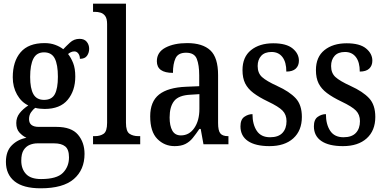

<svg xmlns="http://www.w3.org/2000/svg" viewBox="-20 -780 2082 1038"><path d="M200 238Q106 238 59 200.5Q12 163 12 95Q12 37 44.5 5Q77 -27 123 -35Q102 -45 85 -63.5Q68 -82 68 -115Q68 -145 86 -168Q104 -191 133 -210Q95 -228 72 -269Q49 -310 49 -362Q49 -448 91.5 -497.5Q134 -547 221 -547Q253 -547 278.5 -537.5Q304 -528 322 -514Q336 -529 358 -549.5Q380 -570 410 -570Q436 -570 449 -554Q462 -538 462 -516Q462 -495 450.5 -478.5Q439 -462 412 -462Q412 -479 403.5 -490.5Q395 -502 382 -502Q372 -502 363.5 -498Q355 -494 348 -488Q364 -468 375.5 -439Q387 -410 387 -366Q387 -290 346 -240.5Q305 -191 221 -191Q211 -191 195.5 -192.5Q180 -194 171 -197Q158 -188 147.5 -172.5Q137 -157 137 -136Q137 -94 190 -94H285Q366 -94 401.5 -52Q437 -10 437 52Q437 138 379 188Q321 238 200 238ZM218 -240Q260 -240 276.5 -271Q293 -302 293 -365Q293 -431 276 -464Q259 -497 218 -497Q178 -497 160.5 -463Q143 -429 143 -364Q143 -302 160.5 -271Q178 -240 218 -240ZM202 188Q287 188 320 154.5Q353 121 353 71Q353 28 332.5 11.5Q312 -5 273 -5H182Q161 -5 141 3Q121 11 108 31Q95 51 95 89Q95 133 120.5 160.5Q146 188 202 188Z M483 0V-44H493Q522 -44 540.5 -57Q559 -70 559 -116V-650Q559 -679 549 -693Q539 -707 524 -711.5Q509 -716 493 -716H483V-760H661V-116Q661 -70 680 -57Q699 -44 728 -44H738V0Z M924 10Q869 10 830.5 -29Q792 -68 792 -151Q792 -231 840 -269Q888 -307 986 -311L1057 -314V-373Q1057 -428 1044 -461.5Q1031 -495 986 -495Q943 -495 929 -465Q915 -435 915 -386Q828 -386 828 -449Q828 -498 874.5 -522.5Q921 -547 992 -547Q1075 -547 1117 -508Q1159 -469 1159 -374V-115Q1159 -74 1171 -59Q1183 -44 1212 -44H1215V0H1080L1065 -83H1058Q1039 -55 1022 -34Q1005 -13 982 -1.5Q959 10 924 10ZM958 -48Q1003 -48 1030.5 -88Q1058 -128 1058 -191V-271L1010 -268Q946 -265 921.5 -234Q897 -203 897 -145Q897 -100 911.5 -74Q926 -48 958 -48Z M1437 10Q1361 10 1320.5 -17.5Q1280 -45 1280 -97Q1280 -134 1301 -148.5Q1322 -163 1345 -163Q1345 -108 1368 -73Q1391 -38 1440 -38Q1485 -38 1507 -61.5Q1529 -85 1529 -125Q1529 -160 1507.5 -182Q1486 -204 1429 -231Q1381 -254 1350.5 -277Q1320 -300 1305.5 -329Q1291 -358 1291 -401Q1291 -472 1337 -509Q1383 -546 1457 -546Q1528 -546 1562 -518Q1596 -490 1596 -452Q1596 -425 1579 -409Q1562 -393 1528 -393Q1528 -444 1507 -471.5Q1486 -499 1448 -499Q1411 -499 1392 -478Q1373 -457 1373 -423Q1373 -385 1396.5 -363.5Q1420 -342 1479 -315Q1545 -285 1578.5 -249Q1612 -213 1612 -148Q1612 -74 1565.5 -32Q1519 10 1437 10Z M1834 10Q1758 10 1717.5 -17.5Q1677 -45 1677 -97Q1677 -134 1698 -148.5Q1719 -163 1742 -163Q1742 -108 1765 -73Q1788 -38 1837 -38Q1882 -38 1904 -61.5Q1926 -85 1926 -125Q1926 -160 1904.5 -182Q1883 -204 1826 -231Q1778 -254 1747.5 -277Q1717 -300 1702.5 -329Q1688 -358 1688 -401Q1688 -472 1734 -509Q1780 -546 1854 -546Q1925 -546 1959 -518Q1993 -490 1993 -452Q1993 -425 1976 -409Q1959 -393 1925 -393Q1925 -444 1904 -471.5Q1883 -499 1845 -499Q1808 -499 1789 -478Q1770 -457 1770 -423Q1770 -385 1793.5 -363.5Q1817 -342 1876 -315Q1942 -285 1975.5 -249Q2009 -213 2009 -148Q2009 -74 1962.5 -32Q1916 10 1834 10Z"/></svg>

Font: Noto Serif Armenian Condensed Medium
Style: Regular
Weight: 500
Width: 3
Designer: Monotype Design Team
Foundry: Monotype Imaging Inc.
Version: Version 2.008; ttfautohint (v1.8.4.7-5d5b)